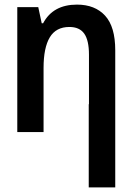

<svg xmlns="http://www.w3.org/2000/svg" viewBox="-20 -573 570 833"><path d="M55 0V-542H146L161 -472H167Q210 -553 314 -553Q392 -553 436 -505Q480 -457 480 -355V-121V240H365V-121H366V-336Q366 -398 345.5 -427Q325 -456 281 -456Q223 -456 196 -411Q169 -366 169 -278V0Z"/></svg>

Font: Noto Sans Mono Condensed SemiBold
Style: Regular
Weight: 600
Width: 3
Designer: Monotype Design Team
Foundry: Monotype Imaging Inc.
Version: Version 2.014